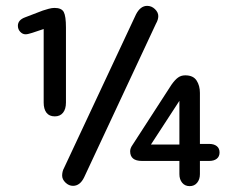

<svg xmlns="http://www.w3.org/2000/svg" viewBox="-20 -625 785 655"><path d="M129 -526V-275Q129 -253 138.5 -240.5Q148 -228 167 -228Q185 -228 195 -240.5Q205 -253 205 -275V-531Q205 -570 197.5 -584Q190 -598 166 -598Q157 -598 146 -595Q135 -592 126 -589L66 -566Q41 -557 41 -537Q41 -525 49 -516.5Q57 -508 67 -508Q72 -508 77.5 -509.5Q83 -511 90 -513ZM199 -53Q195 -46 193.5 -39Q192 -32 192 -26Q192 -13 203.5 -2Q215 9 229 9Q253 9 267 -20L512 -544Q516 -551 518 -557.5Q520 -564 520 -570Q520 -583 508.5 -594Q497 -605 482 -605Q459 -605 444 -576ZM662 -76H694Q710 -76 719.5 -83.5Q729 -91 729 -105Q729 -119 719.5 -126.5Q710 -134 694 -134H662V-308Q662 -333 650.5 -350.5Q639 -368 612 -368Q598 -368 587.5 -360.5Q577 -353 565 -336L433 -132Q428 -125 426 -119.5Q424 -114 424 -109Q424 -76 464 -76H592V-31Q592 -13 601.5 -1.5Q611 10 627 10Q643 10 652.5 -1.5Q662 -13 662 -31ZM592 -132H495L592 -281Z"/></svg>

Font: Beiruti SemiBold
Style: Regular
Weight: 600
Designer: Arlette Boutros
Foundry: Boutros
Version: Version 1.41